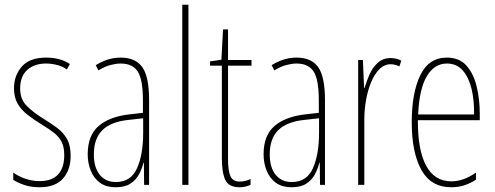

<svg xmlns="http://www.w3.org/2000/svg" viewBox="-20 -780 2090 810"><path d="M278 -123Q278 -63 245.5 -26.5Q213 10 147 10Q110 10 81.5 0Q53 -10 36 -21V-52Q58 -36 87 -26Q116 -16 147 -16Q200 -16 225.5 -44.5Q251 -73 251 -125Q251 -160 240 -181.5Q229 -203 208 -219.5Q187 -236 157 -254Q123 -275 96.5 -295.5Q70 -316 54.5 -342.5Q39 -369 39 -408Q39 -461 72 -499Q105 -537 175 -537Q234 -537 275 -510L262 -487Q246 -499 222 -505.5Q198 -512 174 -512Q125 -512 95 -485Q65 -458 65 -407Q65 -364 89.5 -337Q114 -310 162 -280Q195 -260 221 -240.5Q247 -221 262.5 -194Q278 -167 278 -123Z M489 -537Q552 -537 580.5 -496.5Q609 -456 609 -358V0H588L587 -93H585Q579 -68 566.5 -44.5Q554 -21 530.5 -5.5Q507 10 469 10Q427 10 401 -9.5Q375 -29 362.5 -61Q350 -93 350 -129Q350 -208 395 -247.5Q440 -287 522 -297L583 -304V-355Q583 -445 561 -478.5Q539 -512 489 -512Q471 -512 447 -506Q423 -500 395 -483L384 -505Q435 -537 489 -537ZM521 -274Q447 -266 411.5 -230.5Q376 -195 376 -129Q376 -73 401 -42.5Q426 -12 469 -12Q532 -12 558 -70Q584 -128 584 -220V-281Z M775 0H749V-760H775Z M992 -14Q1005 -14 1017.5 -17.5Q1030 -21 1037 -25V0Q1027 4 1016 7Q1005 10 991 10Q945 10 930.5 -21Q916 -52 916 -112V-503H866V-521L914 -528L921 -656H942V-527H1041V-503H942V-108Q942 -60 952 -37Q962 -14 992 -14Z M1231 -537Q1294 -537 1322.5 -496.5Q1351 -456 1351 -358V0H1330L1329 -93H1327Q1321 -68 1308.5 -44.5Q1296 -21 1272.5 -5.5Q1249 10 1211 10Q1169 10 1143 -9.5Q1117 -29 1104.5 -61Q1092 -93 1092 -129Q1092 -208 1137 -247.5Q1182 -287 1264 -297L1325 -304V-355Q1325 -445 1303 -478.5Q1281 -512 1231 -512Q1213 -512 1189 -506Q1165 -500 1137 -483L1126 -505Q1177 -537 1231 -537ZM1263 -274Q1189 -266 1153.5 -230.5Q1118 -195 1118 -129Q1118 -73 1143 -42.5Q1168 -12 1211 -12Q1274 -12 1300 -70Q1326 -128 1326 -220V-281Z M1628 -535Q1638 -535 1650.5 -532.5Q1663 -530 1673 -524L1665 -500Q1659 -503 1649 -506Q1639 -509 1628 -509Q1601 -509 1580 -487.5Q1559 -466 1545 -431.5Q1531 -397 1524 -356.5Q1517 -316 1517 -277V0H1491V-527H1511L1516 -409H1518Q1526 -436 1538.5 -465Q1551 -494 1573 -514.5Q1595 -535 1628 -535Z M1865 -537Q1918 -537 1948 -503Q1978 -469 1991 -415Q2004 -361 2004 -301V-273H1743Q1742 -148 1777.5 -81.5Q1813 -15 1884 -15Q1936 -15 1988 -52V-22Q1967 -8 1941 1Q1915 10 1884 10Q1798 10 1757.5 -63.5Q1717 -137 1717 -264Q1717 -388 1753 -462.5Q1789 -537 1865 -537ZM1865 -512Q1813 -512 1781 -459Q1749 -406 1744 -297H1980Q1981 -356 1969.5 -404.5Q1958 -453 1932.5 -482.5Q1907 -512 1865 -512Z"/></svg>

Font: Noto Sans Telugu ExtraCondensed Thin
Style: Regular
Weight: 100
Width: 2
Designer: Jelle Bosma - Monotype Design Team
Foundry: Monotype Imaging Inc.
Version: Version 2.005; ttfautohint (v1.8.4.7-5d5b)